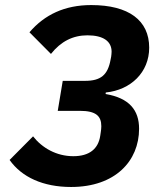

<svg xmlns="http://www.w3.org/2000/svg" viewBox="-20 -730 640 762"><path d="M262.1 12.1C437.1 12.1 532 -90.9 532 -219.1C532 -293 492.9 -340.9 399.1 -356.9L399.9 -362.9C498.9 -372.9 572.1 -442.8 572.1 -540.8C572.1 -649.1 491.1 -709.9 342 -709.9C236.9 -709.9 157 -671.9 96.9 -601.9L182.2 -516C221.9 -566.1 269.9 -589.8 327.1 -589.8C389.9 -589.8 422.9 -566.1 422.9 -524.9C422.9 -519.2 421.9 -509.9 421.2 -505L419 -494C408 -432.2 380 -409.1 317.1 -409.1H229L209.2 -290.1H296.9C361.2 -290.1 382.1 -269.2 382.1 -229C382.1 -220.9 381 -213.1 380 -206L377.8 -191.1C370 -138.8 334.2 -110.1 271 -110.1C203.8 -110.1 147 -143.1 111.2 -188.9L18.1 -95.2C66.1 -27 150.9 12.1 262.1 12.1Z"/></svg>

Font: Margiela Mono Italic Bold It
Style: Regular
Weight: 700
Designer: Mike Abbink, Paul van der Laan, Pieter van Rosmalen
Foundry: Bold Monday
Version: Version 2.003 2021